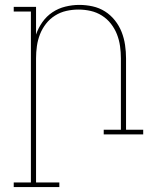

<svg xmlns="http://www.w3.org/2000/svg" viewBox="-20 -548 640 783"><path d="M222 215H36V196H106V-501H36V-520H127V-407Q136 -434 153 -458Q170 -482 194 -498Q218 -514 246.5 -521Q275 -528 303 -528Q331 -528 358 -522Q385 -516 408 -501.5Q431 -487 448.5 -465Q466 -443 476 -417.5Q486 -392 490 -364.5Q494 -337 494 -310V-19H564V0H403V-19H473V-310Q473 -335 469.5 -360Q466 -385 457 -408Q448 -431 432.5 -451Q417 -471 395.5 -484.5Q374 -498 349.5 -503.5Q325 -509 300 -509Q275 -509 250.5 -503.5Q226 -498 204.5 -484.5Q183 -471 167.5 -451Q152 -431 143 -408Q134 -385 130.5 -360Q127 -335 127 -310V196H222Z"/></svg>

Font: Iosevka HT Thin Extended
Style: Regular
Weight: 100
Width: 7
Monospace: yes
Designer: Belleve Invis
Foundry: Belleve Invis
Version: Version 32.3.0; ttfautohint (v1.8.4)